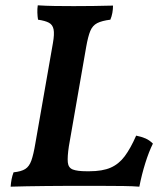

<svg xmlns="http://www.w3.org/2000/svg" viewBox="-20 -699 616 722"><path d="M20 3Q21 -11 23.5 -24.5Q26 -38 31 -51Q60 -54 75 -63.5Q90 -73 98 -95.5Q106 -118 113 -160L179 -537Q185 -571 181.5 -588.5Q178 -606 164 -613.5Q150 -621 123 -625Q121 -637 120.5 -651.5Q120 -666 122 -679Q152 -677 186 -676.5Q220 -676 257 -676Q291 -676 331 -676.5Q371 -677 405 -678Q405 -664 402.5 -650.5Q400 -637 395 -625Q363 -621 345.5 -612Q328 -603 319.5 -582.5Q311 -562 304 -522L239 -149Q233 -109 235 -88.5Q237 -68 254 -61.5Q271 -55 306 -55H316Q365 -55 396 -68.5Q427 -82 449 -111.5Q471 -141 492 -189Q512 -185 527 -178.5Q542 -172 555 -159Q540 -129 526.5 -86Q513 -43 504 3Q480 1 444 0.5Q408 0 368 0Q328 0 290 0Q262 0 226 0Q190 0 152.5 0.5Q115 1 80.5 1.5Q46 2 20 3Z"/></svg>

Font: Vollkorn SemiBold
Style: Italic
Weight: 600
Italic angle: -11°
Designer: Friedrich Althausen
Foundry: Friedrich Althausen
Version: Version 5.000